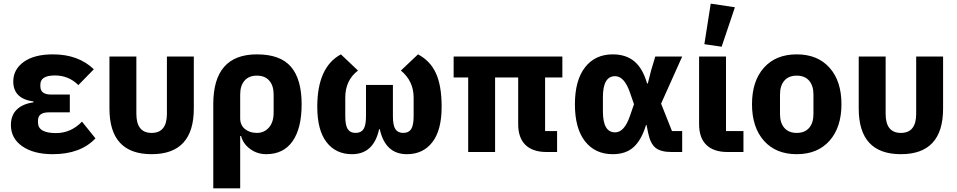

<svg xmlns="http://www.w3.org/2000/svg" viewBox="-20 -836 5266 1056"><path d="M431 -167 505 -75Q423 12 270 12Q165 12 102.5 -31.5Q40 -75 40 -148Q40 -202 72.5 -233.5Q105 -265 164 -273V-278Q53 -293 53 -388Q53 -454 110.5 -495.5Q168 -537 271 -537Q411 -537 496 -455L411 -368Q358 -421 282 -421Q202 -421 202 -371V-361Q202 -316 261 -316H364V-218H248Q189 -218 189 -173V-162Q189 -104 288 -104Q370 -104 431 -167Z M730 -525V-210Q730 -105 814 -105Q898 -105 898 -210V-525H1046V-239Q1046 12 814 12Q582 12 582 -239V-525Z M1153 200V-263Q1153 -537 1393 -537Q1522 -537 1580.5 -468.5Q1639 -400 1639 -263Q1639 -130 1589 -59Q1539 12 1444 12Q1395 12 1356 -16.5Q1317 -45 1306 -88H1301V200ZM1485 -217V-316Q1485 -365 1461 -392.5Q1437 -420 1393 -420Q1349 -420 1325 -392.5Q1301 -365 1301 -316V-185Q1301 -148 1327 -126.5Q1353 -105 1393 -105Q1433 -105 1459 -134.5Q1485 -164 1485 -217Z M2141 -369V-197Q2141 -147 2154.5 -126Q2168 -105 2198 -105Q2228 -105 2241.5 -126Q2255 -147 2255 -197V-299Q2255 -390 2185 -448L2279 -537Q2346 -502 2377.5 -433.5Q2409 -365 2409 -249Q2409 -120 2358 -54Q2307 12 2218 12Q2099 12 2069 -125H2065Q2035 12 1916 12Q1827 12 1776 -54Q1725 -120 1725 -249Q1725 -467 1855 -537L1949 -448Q1879 -395 1879 -299V-197Q1879 -147 1892.5 -126Q1906 -105 1936 -105Q1966 -105 1979.5 -126Q1993 -147 1993 -197V-369Z M2978 -410V-115H3044V0H2986Q2910 0 2870 -39Q2830 -78 2830 -153V-410H2703V0H2555V-410H2475V-525H3073V-410Z M3732 -115V0H3673Q3614 0 3585.5 -23Q3557 -46 3545 -104L3536 -148H3533Q3508 -66 3465 -27Q3422 12 3350 12Q3253 12 3197.5 -59Q3142 -130 3142 -262Q3142 -394 3197.5 -465.5Q3253 -537 3350 -537Q3423 -537 3469 -498.5Q3515 -460 3539 -377H3543L3561 -448L3584 -525H3732L3616 -266L3676 -115ZM3363 -108Q3414 -108 3445 -199L3467 -263L3445 -326Q3414 -417 3363 -417Q3296 -417 3296 -302V-223Q3296 -108 3363 -108Z M4022 -796 3949 -579 3854 -593 3889 -816ZM4069 -115V0H3981Q3905 0 3865 -39Q3825 -78 3825 -153V-525H3973V-115Z M4542.5 -62Q4477 12 4362 12Q4247 12 4181.5 -62Q4116 -136 4116 -263Q4116 -390 4181.5 -463.5Q4247 -537 4362 -537Q4477 -537 4542.5 -463.5Q4608 -390 4608 -263Q4608 -136 4542.5 -62ZM4454 -209V-316Q4454 -365 4430 -392.5Q4406 -420 4362 -420Q4318 -420 4294 -392.5Q4270 -365 4270 -316V-209Q4270 -160 4294 -132.5Q4318 -105 4362 -105Q4406 -105 4430 -132.5Q4454 -160 4454 -209Z M4851 -525V-210Q4851 -105 4935 -105Q5019 -105 5019 -210V-525H5167V-239Q5167 12 4935 12Q4703 12 4703 -239V-525Z"/></svg>

Font: Aneliza
Style: Bold
Weight: 700
Designer: Mike Abbink, Paul van der Laan, Pieter van Rosmalen
Foundry: Bold Monday
Version: Version 3.0